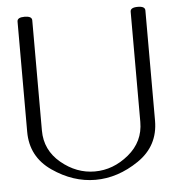

<svg xmlns="http://www.w3.org/2000/svg" viewBox="-50 -721 721 781"><g transform="rotate(-5 310.0 -331.0)"><path d="M510.7 -657.2Q510.7 -674.3 541 -674.3Q570.8 -674.3 570.8 -657.2V-207Q570.8 -104 485.6 -46.1Q400.4 11.7 309.1 11.7Q217.8 11.7 133.3 -46.6Q48.8 -105 48.8 -207V-657.2Q48.8 -674.3 78.6 -674.3Q108.9 -674.3 108.9 -657.2V-207Q108.9 -127 171.6 -74.7Q234.4 -22.5 309.1 -22.5Q384.3 -22.5 447.5 -74.5Q510.7 -126.5 510.7 -207Z"/></g></svg>

Font: Gayathri Thin
Style: Regular
Weight: 100
Designer: Binoy Dominic <binoy.domenic@gmail.com>
Foundry: SMC
Version: Version 1.000